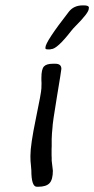

<svg xmlns="http://www.w3.org/2000/svg" viewBox="-20 -734 352 718"><path d="M159.2 -549.3Q149.9 -549.3 149.9 -553.2V-556.6Q149.9 -577.6 237.3 -689.9Q255.9 -713.9 289.6 -713.9H293.5Q312.5 -713.9 312.5 -705.1L312 -703.1V-701.2Q311.5 -685.5 261.7 -635.7Q252.9 -627 246.1 -618.2Q193.4 -550.3 171.4 -550.3L167 -549.3ZM122.6 -35.6H117.7Q97.2 -35.6 97.2 -97.2Q95.2 -115.7 95.2 -121.1L94.2 -131.3L93.8 -147V-152.3Q93.8 -192.4 114 -289.8Q134.3 -387.2 134.8 -403.6Q135.3 -419.9 135.3 -423.8L134.8 -433.6V-442.9Q134.8 -475.1 144.3 -485.4Q153.8 -495.6 177.2 -495.6H187Q209.5 -495.6 209.5 -476.6Q209.5 -471.7 192.9 -372.1Q176.3 -272.5 176.3 -256.8L174.3 -234.9Q173.8 -229.5 173.8 -224.1L173.3 -214.4V-186L172.9 -177.2V-152.3L173.3 -144.5V-133.3L177.7 -95.7Q177.7 -62.5 165.3 -49.1Q152.8 -35.6 122.6 -35.6Z"/></svg>

Font: Averia Sans Libre Light
Style: Italic
Weight: 300
Italic angle: -8.5°
Version: Version 1.002